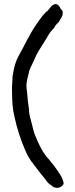

<svg xmlns="http://www.w3.org/2000/svg" viewBox="-20 -738 369 939"><path d="M39 -290C39 -245 41 -206 51 -166C63 -109 83 -49 104 -2C113 20 123 36 134 53H135C157 82 177 110 202 139C209 151 219 162 232 169C236 173 239 177 248 179C267 185 283 174 288 166C290 164 291 162 291 159C291 154 291 153 288 145C283 128 274 115 265 102C252 82 234 59 219 41C197 19 180 -12 165 -45L153 -73C146 -90 141 -108 137 -127C131 -154 122 -174 122 -200V-201C118 -230 114 -260 112 -291V-292C111 -299 110 -301 110 -307C110 -311 110 -313 109 -319C110 -339 115 -360 121 -382V-383C123 -398 136 -419 143 -436L158 -469C171 -495 197 -532 210 -555C220 -574 232 -589 245 -602C249 -613 261 -624 269 -632C273 -644 287 -654 287 -678V-679C286 -685 283 -690 277 -694C259 -737 232 -713 219 -692L215 -689V-687C213 -685 209 -683 206 -680C190 -664 179 -650 164 -628L158 -619C124 -571 97 -509 69 -461V-460C68 -457 65 -452 62 -446C53 -424 47 -400 43 -373C42 -368 41 -362 41 -356C41 -336 37 -314 39 -290Z"/></svg>

Font: Scribbler
Style: ExBd
Weight: 800
Designer: Mew Too
Foundry: Cannot Into Space Fonts
Version: Version 1.001